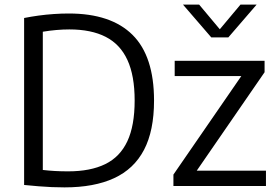

<svg xmlns="http://www.w3.org/2000/svg" viewBox="-20 -806 1200 832"><path d="M259.5 6Q231.5 6 204 4.8Q176.5 3.5 147 1.2Q117.5 -1 84.5 -4.5V-728Q114.5 -734 147.2 -738.5Q180 -743 213.2 -745.2Q246.5 -747.5 278 -747.5Q461 -747.5 554.2 -655Q647.5 -562.5 647.5 -370Q647.5 -239.5 604 -156.5Q560.5 -73.5 474.2 -33.8Q388 6 259.5 6ZM275.5 -63.5Q372 -63.5 436 -94.8Q500 -126 531.8 -193.8Q563.5 -261.5 563.5 -370.5Q563.5 -478 532.2 -546Q501 -614 438.2 -646.2Q375.5 -678.5 280.5 -678.5Q253.5 -678.5 224.5 -676Q195.5 -673.5 165.5 -668.5V-69.5Q191.5 -66.5 217.8 -65Q244 -63.5 275.5 -63.5ZM731.5 0V-49.5L1038.5 -495V-476.5H737V-542.5H1126.5V-493L819.5 -47.5V-66.5H1132.5V0ZM895.5 -644 773 -786H843L941 -669H924L1022 -786H1092L969.5 -644Z"/></svg>

Font: Encode Sans Condensed Thin
Style: Regular
Weight: 400
Version: Version 3.002